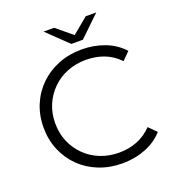

<svg xmlns="http://www.w3.org/2000/svg" viewBox="-156 -1002 1025 1129"><g transform="rotate(-20 356.5 -437.5)"><path d="M418 6Q339 6 272 -20.5Q205 -47 156 -95Q107 -143 79.5 -208Q52 -273 52 -350Q52 -427 79.5 -492Q107 -557 156.5 -605Q206 -653 273 -679.5Q340 -706 419 -706Q495 -706 562 -680.5Q629 -655 675 -604L628 -557Q585 -601 533 -620.5Q481 -640 421 -640Q358 -640 304 -618.5Q250 -597 210 -557.5Q170 -518 147.5 -465.5Q125 -413 125 -350Q125 -287 147.5 -234.5Q170 -182 210 -142.5Q250 -103 304 -81.5Q358 -60 421 -60Q481 -60 533 -80Q585 -100 628 -144L675 -97Q629 -46 562 -20Q495 6 418 6ZM374 -757 245 -881H311L438 -776H382L509 -881H575L446 -757Z"/></g></svg>

Font: Montserrat Thin
Style: Regular
Weight: 400
Version: Version 9.000